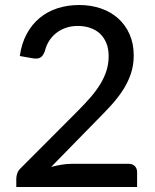

<svg xmlns="http://www.w3.org/2000/svg" viewBox="-20 -746 620 766"><path d="M493 -92.5Q509 -92.5 518 -83.2Q527 -74 527 -59V0H45V-33.5Q45 -43.5 49 -54.8Q53 -66 62.5 -75L289.5 -302.5Q318 -331 341 -357.5Q364 -384 380 -410.2Q396 -436.5 404.8 -464Q413.5 -491.5 413.5 -522Q413.5 -552 404 -574.8Q394.5 -597.5 378 -612.5Q361.5 -627.5 339 -635Q316.5 -642.5 290.5 -642.5Q264.5 -642.5 242.8 -635Q221 -627.5 204 -614Q187 -600.5 175.5 -582Q164 -563.5 159 -542Q152 -523 141.2 -516.5Q130.5 -510 110 -513.5L59 -522.5Q66 -572.5 86.5 -610.5Q107 -648.5 138 -674.2Q169 -700 209.2 -713Q249.5 -726 296 -726Q343 -726 382.8 -712.2Q422.5 -698.5 451.5 -672.5Q480.5 -646.5 497 -609.2Q513.5 -572 513.5 -525Q513.5 -485 501.8 -450.8Q490 -416.5 469.8 -385.5Q449.5 -354.5 422.8 -325.2Q396 -296 366 -266L184 -80Q205 -85.5 226.2 -89Q247.5 -92.5 266.5 -92.5Z"/></svg>

Font: LatoLatin Medium
Style: Regular
Weight: 500
Designer: Lukasz Dziedzic with Adam Twardoch and Botio Nikoltchev
Foundry: tyPoland Lukasz Dziedzic
Version: Version 2.015; 2015-08-06; http://www.latofonts.com/